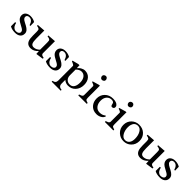

<svg xmlns="http://www.w3.org/2000/svg" viewBox="336 -2185 3881 3881"><g transform="rotate(45 2276.5 -244.0)"><path d="M64.5 -144.5Q83 -147 90.3 -147Q107.4 -62 162.1 -34.2Q182.1 -24.4 204.1 -24.4Q226.1 -24.4 241.2 -29.1Q256.3 -33.7 267.6 -42Q291.5 -59.6 291.5 -84.7Q291.5 -109.9 278.8 -124.5Q266.1 -139.2 244.4 -152.6Q222.7 -166 193.6 -180.4Q164.6 -194.8 130.9 -215.8Q57.1 -262.2 57.1 -334Q57.1 -390.1 99.1 -421.9Q138.7 -452.1 201.7 -452.1Q276.4 -452.1 334.5 -416.5L337.4 -308.1Q332 -307.6 326.2 -307.6H314.5Q282.2 -419.4 198.7 -419.4Q168.9 -419.4 150.6 -404.8Q132.3 -390.1 132.3 -365.5Q132.3 -340.8 144.8 -325.7Q157.2 -310.5 176.3 -297.6Q195.3 -284.7 218.5 -273.2Q241.7 -261.7 265.6 -248.8Q289.6 -235.8 309.3 -221.4Q329.1 -207 342.3 -191.4Q368.7 -159.2 368.7 -121.8Q368.7 -84.5 356.9 -61Q345.2 -37.6 324.2 -21.5Q282.7 9.8 212.9 9.8Q120.1 9.8 64.5 -25.4Z M687.5 -47.9Q755.9 -47.9 815.4 -107.4V-314Q815.4 -344.2 811.5 -364.7Q805.7 -396.5 730.5 -404.8V-428.7L906.2 -441.4V-98.1Q906.2 -58.1 955.1 -46.9Q968.8 -43.9 983.4 -41.5L981.9 -15.6L821.8 7.3L817.9 -70.8Q745.6 9.8 656.2 9.8Q533.7 9.8 515.6 -127.4Q510.7 -167 510.7 -209.5V-314.9Q510.7 -369.6 496.1 -381.8Q474.1 -399.4 429.7 -404.3V-428.7L601.6 -441.4V-214.8Q601.6 -122.1 620.1 -85.9Q639.2 -47.9 687.5 -47.9Z M1063 -144.5Q1081.5 -147 1088.9 -147Q1106 -62 1160.6 -34.2Q1180.7 -24.4 1202.6 -24.4Q1224.6 -24.4 1239.7 -29.1Q1254.9 -33.7 1266.1 -42Q1290 -59.6 1290 -84.7Q1290 -109.9 1277.3 -124.5Q1264.6 -139.2 1242.9 -152.6Q1221.2 -166 1192.1 -180.4Q1163.1 -194.8 1129.4 -215.8Q1055.7 -262.2 1055.7 -334Q1055.7 -390.1 1097.7 -421.9Q1137.2 -452.1 1200.2 -452.1Q1274.9 -452.1 1333 -416.5L1335.9 -308.1Q1330.6 -307.6 1324.7 -307.6H1313Q1280.8 -419.4 1197.3 -419.4Q1167.5 -419.4 1149.2 -404.8Q1130.9 -390.1 1130.9 -365.5Q1130.9 -340.8 1143.3 -325.7Q1155.8 -310.5 1174.8 -297.6Q1193.8 -284.7 1217 -273.2Q1240.2 -261.7 1264.2 -248.8Q1288.1 -235.8 1307.9 -221.4Q1327.6 -207 1340.8 -191.4Q1367.2 -159.2 1367.2 -121.8Q1367.2 -84.5 1355.5 -61Q1343.8 -37.6 1322.8 -21.5Q1281.2 9.8 1211.4 9.8Q1118.7 9.8 1063 -25.4Z M1606.9 -330.6V-169.4Q1606.9 -108.9 1640.1 -71.3Q1674.8 -31.7 1733.9 -31.7Q1825.7 -31.7 1850.6 -135.7Q1858.4 -168.5 1858.4 -211.7Q1858.4 -254.9 1847.2 -288.8Q1835.9 -322.8 1817.4 -344.7Q1780.8 -388.7 1722.9 -388.7Q1665 -388.7 1606.9 -330.6ZM1726.6 9.3Q1660.6 9.3 1606.9 -36.6V70.3Q1606.9 135.3 1657.7 152.3Q1674.3 157.7 1696.8 160.2L1695.8 184.6H1438.5Q1437.5 179.2 1437.5 171.9V160.2Q1516.1 148.9 1516.1 74.7V-348.6Q1503.4 -372.1 1435.1 -397.5V-414.1L1566.9 -448.2H1600.1L1604 -368.2Q1640.1 -408.7 1665.5 -423.8Q1713.9 -452.1 1757.8 -452.1Q1801.8 -452.1 1836.4 -437Q1871.1 -421.9 1896 -393.6Q1949.2 -334 1949.2 -232.9Q1949.2 -126 1885.3 -57.6Q1823.2 9.3 1726.6 9.3Z M2075.7 -615.2Q2075.7 -638.2 2087.9 -650.9Q2107.9 -671.9 2132.3 -671.9Q2155.8 -671.9 2168 -659.7Q2189 -638.7 2189 -615.2Q2189 -590.8 2176.8 -579.1Q2155.3 -558.6 2132.3 -558.6Q2108.4 -558.6 2096.7 -570.3Q2075.7 -591.3 2075.7 -615.2ZM2014.2 0Q2013.2 -3.9 2013.2 -8.8V-24.4Q2021.5 -28.8 2034.9 -32.7Q2048.3 -36.6 2061.5 -43Q2093.3 -58.6 2093.3 -88.4V-348.1Q2079.1 -372.1 2019 -389.2L2020 -406.2L2155.3 -445.3L2184.1 -448.2V-107.4Q2184.1 -83.5 2187.5 -68.6Q2190.9 -53.7 2200 -47.1Q2209 -40.5 2220 -36.6Q2231 -32.7 2241.2 -30.3Q2251.5 -27.8 2256.8 -24.4Q2256.8 -24.4 2256.8 -12.2Q2256.8 -6.3 2256.3 0Z M2708.5 -91.8Q2693.8 -43.5 2642.1 -15.6Q2595.2 9.8 2539.3 9.8Q2483.4 9.8 2442.9 -9Q2402.3 -27.8 2375 -59.6Q2319.3 -124 2319.3 -218.8Q2319.3 -317.9 2384.8 -383.8Q2452.1 -452.1 2558.6 -452.1Q2663.6 -452.1 2701.2 -401.4Q2713.9 -383.8 2713.9 -365.7Q2713.9 -347.7 2709 -338.9Q2704.1 -330.1 2697.3 -324.2Q2683.1 -313.5 2666 -313.5Q2648.9 -313.5 2641.1 -321Q2633.3 -328.6 2629.9 -340.1Q2626.5 -351.6 2624.5 -364.7Q2622.6 -377.9 2615.7 -389.6Q2600.1 -416 2551.3 -416Q2492.2 -416 2452.1 -373Q2408.7 -325.7 2408.7 -245.1Q2408.7 -166.5 2448.2 -114.3Q2490.7 -58.6 2563.5 -58.6Q2624 -58.6 2664.1 -83Q2678.2 -91.8 2692.9 -103Z M2835.9 -615.2Q2835.9 -638.2 2848.1 -650.9Q2868.2 -671.9 2892.6 -671.9Q2916 -671.9 2928.2 -659.7Q2949.2 -638.7 2949.2 -615.2Q2949.2 -590.8 2937 -579.1Q2915.5 -558.6 2892.6 -558.6Q2868.7 -558.6 2856.9 -570.3Q2835.9 -591.3 2835.9 -615.2ZM2774.4 0Q2773.4 -3.9 2773.4 -8.8V-24.4Q2781.7 -28.8 2795.2 -32.7Q2808.6 -36.6 2821.8 -43Q2853.5 -58.6 2853.5 -88.4V-348.1Q2839.4 -372.1 2779.3 -389.2L2780.3 -406.2L2915.5 -445.3L2944.3 -448.2V-107.4Q2944.3 -83.5 2947.8 -68.6Q2951.2 -53.7 2960.2 -47.1Q2969.2 -40.5 2980.2 -36.6Q2991.2 -32.7 3001.5 -30.3Q3011.7 -27.8 3017.1 -24.4Q3017.1 -24.4 3017.1 -12.2Q3017.1 -6.3 3016.6 0Z M3187 -327.1Q3177.2 -295.4 3177.2 -252.9Q3177.2 -210.4 3187 -170.4Q3196.8 -130.4 3215.3 -98.6Q3256.3 -28.3 3319.3 -28.3Q3380.9 -28.3 3414.6 -74.2Q3445.8 -116.7 3445.8 -189.5Q3445.8 -285.6 3407.7 -350.6Q3368.2 -419.4 3304.7 -419.4Q3215.3 -419.4 3187 -327.1ZM3079.6 -222.7Q3079.6 -324.2 3147.9 -389.6Q3213.9 -452.1 3307.6 -452.1Q3407.7 -452.1 3473.1 -390.6Q3542 -326.2 3542 -223.1Q3542 -120.1 3473.6 -53.7Q3408.7 9.8 3313 9.8Q3217.3 9.8 3149.9 -54.7Q3079.6 -121.6 3079.6 -222.7Z M3825.2 -47.9Q3893.6 -47.9 3953.1 -107.4V-314Q3953.1 -344.2 3949.2 -364.7Q3943.4 -396.5 3868.2 -404.8V-428.7L4043.9 -441.4V-98.1Q4043.9 -58.1 4092.8 -46.9Q4106.4 -43.9 4121.1 -41.5L4119.6 -15.6L3959.5 7.3L3955.6 -70.8Q3883.3 9.8 3793.9 9.8Q3671.4 9.8 3653.3 -127.4Q3648.4 -167 3648.4 -209.5V-314.9Q3648.4 -369.6 3633.8 -381.8Q3611.8 -399.4 3567.4 -404.3V-428.7L3739.3 -441.4V-214.8Q3739.3 -122.1 3757.8 -85.9Q3776.9 -47.9 3825.2 -47.9Z M4200.7 -144.5Q4219.2 -147 4226.6 -147Q4243.7 -62 4298.3 -34.2Q4318.4 -24.4 4340.3 -24.4Q4362.3 -24.4 4377.4 -29.1Q4392.6 -33.7 4403.8 -42Q4427.7 -59.6 4427.7 -84.7Q4427.7 -109.9 4415 -124.5Q4402.3 -139.2 4380.6 -152.6Q4358.9 -166 4329.8 -180.4Q4300.8 -194.8 4267.1 -215.8Q4193.4 -262.2 4193.4 -334Q4193.4 -390.1 4235.4 -421.9Q4274.9 -452.1 4337.9 -452.1Q4412.6 -452.1 4470.7 -416.5L4473.6 -308.1Q4468.3 -307.6 4462.4 -307.6H4450.7Q4418.5 -419.4 4335 -419.4Q4305.2 -419.4 4286.9 -404.8Q4268.6 -390.1 4268.6 -365.5Q4268.6 -340.8 4281 -325.7Q4293.5 -310.5 4312.5 -297.6Q4331.5 -284.7 4354.7 -273.2Q4377.9 -261.7 4401.9 -248.8Q4425.8 -235.8 4445.6 -221.4Q4465.3 -207 4478.5 -191.4Q4504.9 -159.2 4504.9 -121.8Q4504.9 -84.5 4493.2 -61Q4481.4 -37.6 4460.4 -21.5Q4418.9 9.8 4349.1 9.8Q4256.3 9.8 4200.7 -25.4Z"/></g></svg>

Font: RadleyRegular
Style: Regular
Weight: 400
Designer: vernon adams
Foundry: vernon adams
Version: Version 1.000;PS 001.001;hotconv 1.0.56